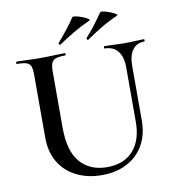

<svg xmlns="http://www.w3.org/2000/svg" viewBox="-88 -877 878 969"><g transform="rotate(-10 350.5 -392.5)"><path d="M571 -503Q571 -555 547.5 -584Q524 -613 480 -613Q478 -613 478 -619Q478 -625 480 -625Q505 -625 530.5 -623.5Q556 -622 586 -622Q612 -622 637.5 -623.5Q663 -625 684 -625Q686 -625 686 -619Q686 -613 684 -613Q644 -613 623 -584Q602 -555 602 -503V-223Q602 -150 571.5 -97Q541 -44 486 -15Q431 14 357 14Q284 14 227 -14.5Q170 -43 138.5 -96Q107 -149 107 -222V-544Q107 -573 101.5 -587.5Q96 -602 79.5 -607.5Q63 -613 31 -613Q28 -613 28 -619Q28 -625 31 -625Q56 -625 87.5 -623.5Q119 -622 154 -622Q191 -622 222 -623.5Q253 -625 278 -625Q281 -625 281 -619Q281 -613 278 -613Q245 -613 229 -607Q213 -601 207.5 -586Q202 -571 202 -542V-257Q202 -135 252.5 -78Q303 -21 390 -21Q475 -21 523 -73.5Q571 -126 571 -222ZM264 -671Q260 -669 257.5 -673.5Q255 -678 257 -681Q283 -711 305.5 -739.5Q328 -768 347 -797Q350 -801 365 -798Q380 -795 397 -788.5Q414 -782 425 -775Q436 -768 428 -765Q380 -743 342 -720.5Q304 -698 264 -671ZM407 -671Q403 -669 400.5 -673.5Q398 -678 400 -681Q426 -710 448 -739Q470 -768 490 -797Q492 -801 506.5 -798Q521 -795 538.5 -788.5Q556 -782 566.5 -775Q577 -768 570 -765Q522 -744 484 -721Q446 -698 407 -671Z"/></g></svg>

Font: Cormorant Garamond Light SemiBold
Style: Regular
Weight: 600
Version: Version 4.001